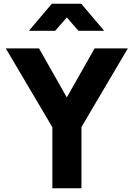

<svg xmlns="http://www.w3.org/2000/svg" viewBox="-20 -1003 712 1023"><path d="M259 0H414V-326L661 -745H484L336 -484L188 -745H11L259 -325ZM134 -839H274L336 -910L398 -839H535L413 -983H256Z"/></svg>

Font: Plus Jakarta Sans ExtraBold
Style: Regular
Weight: 800
Designer: Gumpita Rahayu
Foundry: Tokotype
Version: Version 2.004; ttfautohint (v1.8.3)